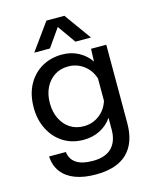

<svg xmlns="http://www.w3.org/2000/svg" viewBox="-139 -876 929 1158"><g transform="rotate(-15 325.0 -297.0)"><path d="M478 -471 481 -550H576V-60Q576 62 510.5 126Q445 190 313 190Q240 190 186.5 170Q133 150 102.5 110.5Q72 71 68 12H173Q178 57 213.5 81.5Q249 106 318 106Q396 106 435.5 66Q475 26 475 -48V-121Q447 -79 400.5 -55Q354 -31 297 -31Q226 -31 171.5 -65Q117 -99 86 -159.5Q55 -220 55 -296Q55 -378 87 -437.5Q119 -497 175 -529.5Q231 -562 302 -562Q359 -562 405 -537Q451 -512 478 -471ZM319 -110Q373 -110 415.5 -141.5Q458 -173 475 -227V-366Q458 -420 415.5 -451.5Q373 -483 319 -483Q270 -483 233.5 -459Q197 -435 176.5 -393.5Q156 -352 156 -297Q156 -243 176.5 -200.5Q197 -158 233.5 -134Q270 -110 319 -110ZM144 -616 265 -784H377L498 -616H401L321 -729L242 -616Z"/></g></svg>

Font: Azeret Mono Thin
Style: Regular
Weight: 400
Version: Version 1.002